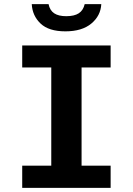

<svg xmlns="http://www.w3.org/2000/svg" viewBox="-20 -905 640 925"><path d="M87 0V-107H227V-580H87V-686H513V-580H373V-107H513V0ZM295 -754Q215 -754 175.5 -791.5Q136 -829 133 -885H214Q220 -855 241 -841Q262 -827 299 -827Q338 -827 359.5 -841Q381 -855 388 -885H468Q465 -829 420 -791.5Q375 -754 295 -754Z"/></svg>

Font: Chivo Mono SemiBold
Style: Regular
Weight: 600
Monospace: yes
Designer: Hector Gatti
Foundry: Omnibus-Type
Version: Version 1.008